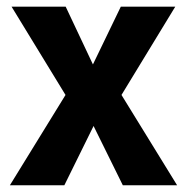

<svg xmlns="http://www.w3.org/2000/svg" viewBox="-20 -548 551 568"><path d="M254.9 -357.4 337.4 -528.3H498.5L339.4 -267.1L503.9 0H343.3L256.8 -175.3L170.4 0H9.3L173.8 -267.1L14.2 -528.3H174.3Z"/></svg>

Font: Roboto Web
Style: Bold
Weight: 700
Designer: Google
Version: Version 1.200310; 2013